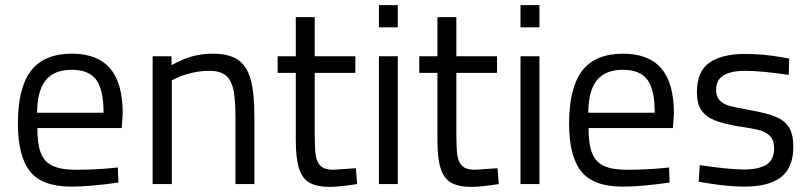

<svg xmlns="http://www.w3.org/2000/svg" viewBox="-20 -720 3166 751"><path d="M50 -237Q50 -376 101 -443Q152 -510 261 -510Q361 -510 410.5 -452.5Q460 -395 460 -276L456 -219H126Q126 -157 139.5 -122Q153 -87 185.5 -71.5Q218 -56 276 -56Q305 -56 343 -57.5Q381 -59 412 -62L441 -65L443 -6Q332 10 259 10Q145 10 97.5 -49.5Q50 -109 50 -237ZM385 -279Q385 -370 356 -408.5Q327 -447 261 -447Q192 -447 159 -406.5Q126 -366 125 -279Z M577 -500H651V-465Q696 -490 733.5 -500Q771 -510 812 -510Q876 -510 911 -486Q946 -462 960.5 -409.5Q975 -357 975 -264V0H901V-262Q901 -333 892.5 -371Q884 -409 862 -426Q840 -443 798 -443Q764 -443 728.5 -434.5Q693 -426 671 -415L652 -406V0H577Z M1137 -172V-435H1066V-500H1137V-653H1211V-500H1370V-435H1211V-196Q1211 -140 1215 -112.5Q1219 -85 1234.5 -70.5Q1250 -56 1283 -56L1372 -62L1377 0Q1306 11 1270 11Q1219 11 1190.5 -5.5Q1162 -22 1149.5 -61.5Q1137 -101 1137 -172Z M1462 0ZM1462 -500H1536V0H1462ZM1462 -700H1536V-613H1462Z M1691 -172V-435H1620V-500H1691V-653H1765V-500H1924V-435H1765V-196Q1765 -140 1769 -112.5Q1773 -85 1788.5 -70.5Q1804 -56 1837 -56L1926 -62L1931 0Q1860 11 1824 11Q1773 11 1744.5 -5.5Q1716 -22 1703.5 -61.5Q1691 -101 1691 -172Z M2016 0ZM2016 -500H2090V0H2016ZM2016 -700H2090V-613H2016Z M2206 -237Q2206 -376 2257 -443Q2308 -510 2417 -510Q2517 -510 2566.5 -452.5Q2616 -395 2616 -276L2612 -219H2282Q2282 -157 2295.5 -122Q2309 -87 2341.5 -71.5Q2374 -56 2432 -56Q2461 -56 2499 -57.5Q2537 -59 2568 -62L2597 -65L2599 -6Q2488 10 2415 10Q2301 10 2253.5 -49.5Q2206 -109 2206 -237ZM2541 -279Q2541 -370 2512 -408.5Q2483 -447 2417 -447Q2348 -447 2315 -406.5Q2282 -366 2281 -279Z M2743 -4 2713 -9 2717 -74Q2834 -57 2889 -57Q2949 -57 2978.5 -76.5Q3008 -96 3008 -139Q3008 -170 2993.5 -186Q2979 -202 2956.5 -209Q2934 -216 2893 -222L2868 -226Q2808 -236 2774 -250Q2740 -264 2723 -289.5Q2706 -315 2706 -360Q2706 -441 2755 -475Q2804 -509 2894 -509Q2965 -509 3039 -496L3067 -491L3065 -427Q2957 -443 2896 -443Q2838 -443 2809.5 -425Q2781 -407 2781 -369Q2781 -342 2795 -327.5Q2809 -313 2831.5 -306.5Q2854 -300 2895 -293L2920 -288Q2982 -277 3016 -262.5Q3050 -248 3066.5 -221Q3083 -194 3083 -146Q3083 -65 3035.5 -27.5Q2988 10 2890 10Q2830 10 2743 -4Z"/></svg>

Font: Cairo
Style: Regular
Weight: 400
Designer: Mohamed Gaber, the designers of Titillium
Foundry: Kief Type Foundry
Version: Version 2.009; ttfautohint (v1.5.33-1714) -l 8 -r 50 -G 200 